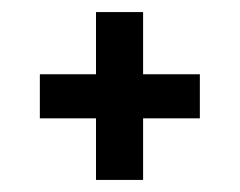

<svg xmlns="http://www.w3.org/2000/svg" viewBox="-20 -463 397 318"><path d="M139 -165V-267H46V-340H139V-443H217V-340H311V-267H217V-165Z"/></svg>

Font: Bricolage Grotesque 10pt Condensed
Style: Regular
Weight: 400
Width: 3
Designer: Mathieu Triay
Foundry: Atelier Triay
Version: Version 1.000; ttfautohint (v1.8.4.7-5d5b);gftools[0.9.29]